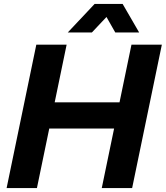

<svg xmlns="http://www.w3.org/2000/svg" viewBox="-20 -956 843 976"><path d="M13.6 0 164.6 -729H318.7L167.7 0ZM497.3 0 648.3 -729H802.7L651.7 0ZM180.3 -302.7 209.7 -435.9H636L610.6 -302.7ZM324.4 -790.9 461.1 -936.1H603.3L687.4 -790.9H566L521.3 -869.7L447 -790.9Z"/></svg>

Font: Mona Sans
Style: Italic
Weight: 200
Italic angle: -11.6951°
Designer: Deni Anggara
Foundry: GitHub
Version: Version 2.000